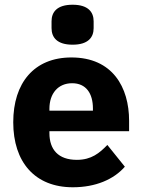

<svg xmlns="http://www.w3.org/2000/svg" viewBox="-20 -780 602 812"><path d="M287 -591C353 -591 376 -622 376 -661V-690C376 -729 353 -760 287 -760C221 -760 198 -729 198 -690V-661C198 -622 221 -591 287 -591ZM288 12C384 12 461 -21 508 -75L434 -167C401 -133 367 -104 305 -104C226 -104 189 -148 189 -217V-225H526V-269C526 -411 456 -537 282 -537C124 -537 36 -429 36 -263C36 -95 127 12 288 12ZM285 -428C344 -428 373 -385 373 -321V-312H189V-320C189 -385 226 -428 285 -428Z"/></svg>

Font: Braiins Sans
Style: Bold
Weight: 700
Designer: Mike Abbink, Paul van der Laan, Pieter van Rosmalen, Jiri Chlebus, Lubos Buracinsky
Foundry: Bold Monday, Sudetype
Version: Version 1.000;hotconv 1.0.109;makeotfexe 2.5.65596